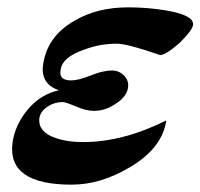

<svg xmlns="http://www.w3.org/2000/svg" viewBox="-20 -485 546 523"><path d="M506 -417Q503 -401 468 -367Q431 -335 416 -335Q327 -366 298 -366Q252 -366 210 -350Q148 -329 145 -293Q140 -266 174 -266Q193 -266 226 -279Q246 -287 260.5 -290Q275 -293 285 -293Q304 -293 317.5 -279.5Q331 -266 329 -248Q326 -221 293 -201Q266 -183 236 -183Q214 -183 187 -195Q158 -207 151 -207Q129 -207 112 -196Q90 -183 87 -162Q84 -126 129 -110Q162 -98 206 -98Q315 -98 433 -157Q422 -81 333 -29Q254 18 175 18Q0 18 14 -95Q20 -143 55 -186Q90 -228 140 -239Q91 -257 97 -306Q107 -385 182 -428Q244 -465 329 -465Q355 -465 380 -463Q405 -461 430 -457Q509 -444 506 -417Z"/></svg>

Font: DG Didot
Style: Bold Italic
Weight: 700
Designer: David Gatwood, Takis Katsoulidis, and George D. Matthiopoulos
Foundry: David Gatwood
Version: Version 1.0